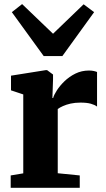

<svg xmlns="http://www.w3.org/2000/svg" viewBox="-20 -896 504 916"><path d="M31 0V-59L91 -69V-445.5L32.5 -465V-535L199 -561.5H204.5L233 -540.5V-516.5L230 -428.5H233.5Q237.5 -443.5 251.5 -465.2Q265.5 -487 288 -508.8Q310.5 -530.5 340 -545Q369.5 -559.5 404.5 -559.5Q418 -559.5 427.8 -557.2Q437.5 -555 443 -552.5V-387.5Q432 -396 413.2 -401.2Q394.5 -406.5 363.5 -406.5Q338 -406.5 317 -401.8Q296 -397 280.5 -390Q265 -383 255.5 -376V-69.5L360.5 -59V0ZM188.5 -628.5 36.5 -838 85.5 -876.5 233 -735 379 -875.5 429 -838 277.5 -628.5Z"/></svg>

Font: Merriweather 36pt Black
Style: Regular
Weight: 900
Version: Version 2.100